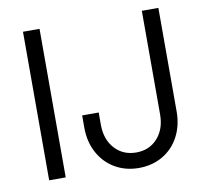

<svg xmlns="http://www.w3.org/2000/svg" viewBox="-79 -787 961 891"><g transform="rotate(-10 401.5 -342.0)"><path d="M163 -700V0H85V-700ZM366 -270V-212Q366 -143 405 -100Q444 -57 506 -57Q568 -57 606.5 -100Q645 -143 645 -212V-700H723V-212Q723 -146 695.5 -94Q668 -42 618.5 -13Q569 16 506 16Q443 16 393.5 -13Q344 -42 316 -94Q288 -146 288 -212V-270Z"/></g></svg>

Font: MedMera Sans
Style: Regular
Weight: 400
Designer: Kasper Nordkvist
Foundry: UNCUT.wtf
Version: Version 1.300